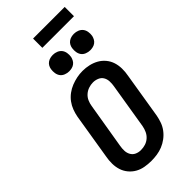

<svg xmlns="http://www.w3.org/2000/svg" viewBox="-344 -1207 1288 1288"><g transform="rotate(-45 300.0 -563.0)"><path d="M255 8Q224 8 193.5 2.5Q163 -3 137.5 -17.5Q112 -32 93 -55Q74 -78 65 -106Q56 -134 55.5 -165.5Q55 -197 61 -228L114 -553Q119 -580 129 -606.5Q139 -633 156 -656Q173 -679 196.5 -696.5Q220 -714 246.5 -724.5Q273 -735 300 -740.5Q327 -746 355 -746Q386 -746 416 -739Q446 -732 471.5 -717.5Q497 -703 516 -680Q535 -657 544 -629Q553 -601 553.5 -569.5Q554 -538 548 -507L495 -182Q490 -155 480.5 -128.5Q471 -102 453.5 -79Q436 -56 412.5 -38.5Q389 -21 363 -10.5Q337 0 309.5 4Q282 8 255 8ZM257 -93Q279 -93 300 -99.5Q321 -106 338 -121Q355 -136 364.5 -156.5Q374 -177 378 -199L431 -523Q435 -545 434 -567.5Q433 -590 422.5 -607.5Q412 -625 392 -633.5Q372 -642 350 -642Q329 -642 308 -635Q287 -628 270 -613Q253 -598 244 -577.5Q235 -557 232 -536L178 -212Q174 -190 175 -168Q176 -146 186.5 -128Q197 -110 216 -101.5Q235 -93 257 -93ZM490 -807Q472 -807 454.5 -814Q437 -821 427 -834.5Q417 -848 414 -866.5Q411 -885 414 -904Q416 -917 422.5 -929Q429 -941 440.5 -949Q452 -957 465 -960Q478 -963 490 -963Q509 -963 526 -956Q543 -949 553.5 -935.5Q564 -922 567 -903.5Q570 -885 567 -866Q564 -853 557.5 -841Q551 -829 540 -821Q529 -813 516 -810Q503 -807 490 -807ZM290 -807Q272 -807 254.5 -814Q237 -821 227 -834.5Q217 -848 214 -866.5Q211 -885 214 -904Q216 -917 222.5 -929Q229 -941 240.5 -949Q252 -957 265 -960Q278 -963 290 -963Q309 -963 326 -956Q343 -949 353.5 -935.5Q364 -922 367 -903.5Q370 -885 367 -866Q364 -853 357.5 -841Q351 -829 340 -821Q329 -813 316 -810Q303 -807 290 -807ZM274 -1046V-1134H574V-1046Z"/></g></svg>

Font: Iosevka Curly Slab Extended
Style: Bold Italic
Weight: 700
Width: 7
Italic angle: -9°
Monospace: yes
Designer: Belleve Invis
Foundry: Belleve Invis
Version: Version 11.0.0; ttfautohint (v1.8.3)